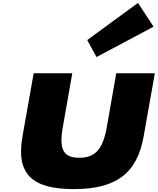

<svg xmlns="http://www.w3.org/2000/svg" viewBox="-20 -1281 1087 1323"><path d="M581 -1005 645 -888 1038 -1097 931 -1261ZM212 -776H478L413 -406C386 -253 415 -194 526 -194C637 -194 689 -253 716 -406L781 -776H1047L970 -342C924 -82 776 22 488 22C200 22 89 -82 135 -342Z"/></svg>

Font: Hussar Dziwak
Style: Kur
Weight: 400
Version: Version 1.022